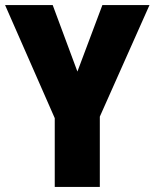

<svg xmlns="http://www.w3.org/2000/svg" viewBox="-20 -734 607 754"><path d="M284 -453 382 -714H567L372 -276V0H195V-270L0 -714H187Z"/></svg>

Font: Noto Sans Myanmar Condensed Black
Style: Regular
Weight: 900
Width: 3
Designer: Monotype Design Team
Foundry: Monotype Imaging Inc.
Version: Version 2.107; ttfautohint (v1.8.4.7-5d5b)